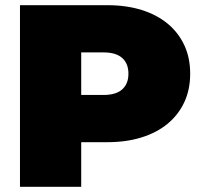

<svg xmlns="http://www.w3.org/2000/svg" viewBox="-20 -720 783 740"><path d="M713 -436Q713 -375 690.5 -326.5Q668 -278 626.5 -243.5Q585 -209 526 -190.5Q467 -172 394 -172H293V0H57V-700H394Q467 -700 526 -681.5Q585 -663 626.5 -628.5Q668 -594 690.5 -545.5Q713 -497 713 -436ZM475 -436Q475 -475 451 -496.5Q427 -518 379 -518H293V-354H379Q427 -354 451 -375.5Q475 -397 475 -436Z"/></svg>

Font: CMG Sans Black
Style: Regular
Weight: 900
Designer: Julieta Ulanovsky
Foundry: Julieta Ulanovsky
Version: Version 7.200